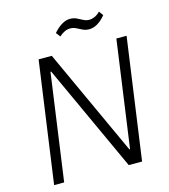

<svg xmlns="http://www.w3.org/2000/svg" viewBox="-126 -972 940 1071"><g transform="rotate(-15 344.5 -436.5)"><path d="M659 -700 561 0H484L201 -616H197L111 0H53L151 -700H227L510 -84H514L600 -700ZM282 -817Q306 -844 330 -858.5Q354 -873 377 -873Q399 -873 415.5 -865Q432 -857 448 -848.5Q464 -840 481 -840Q497 -840 513 -847Q529 -854 545 -870L563 -845Q540 -817 516 -803Q492 -789 468 -789Q447 -789 430 -797.5Q413 -806 398 -813.5Q383 -821 365 -821Q349 -821 333.5 -814Q318 -807 301 -792Z"/></g></svg>

Font: Pathway Extreme 8pt Thin 12pt Thin
Style: Italic
Weight: 250
Italic angle: -8°
Version: Version 1.001;gftools[0.9.26]